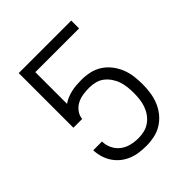

<svg xmlns="http://www.w3.org/2000/svg" viewBox="-203 -867 1006 1006"><g transform="rotate(-45 300.0 -363.5)"><path d="M302 8Q276 8 250 4.5Q224 1 199.5 -9Q175 -19 154.5 -35.5Q134 -52 119.5 -74Q105 -96 97.5 -121.5Q90 -147 89 -173H154Q154 -146 166 -121Q178 -96 199.5 -79.5Q221 -63 248 -56.5Q275 -50 302 -50Q325 -50 347 -55.5Q369 -61 387.5 -74.5Q406 -88 419 -106.5Q432 -125 439.5 -146.5Q447 -168 449.5 -190.5Q452 -213 452 -235Q452 -258 449.5 -280Q447 -302 440 -323Q433 -344 420 -363Q407 -382 389.5 -395.5Q372 -409 350 -414.5Q328 -420 306 -420Q282 -420 259 -416.5Q236 -413 215.5 -402.5Q195 -392 180.5 -372.5Q166 -353 164 -330H99V-735H488V-677H164V-442Q179 -453 196.5 -460Q214 -467 232 -471Q250 -475 268.5 -476.5Q287 -478 306 -478Q336 -478 366 -471.5Q396 -465 422 -448.5Q448 -432 467 -407.5Q486 -383 497.5 -355Q509 -327 513 -296.5Q517 -266 517 -235Q517 -204 512.5 -173.5Q508 -143 496.5 -114.5Q485 -86 465.5 -62Q446 -38 420 -21.5Q394 -5 363.5 1.5Q333 8 302 8Z"/></g></svg>

Font: Iosevka Light Extended
Style: Regular
Weight: 300
Width: 7
Monospace: yes
Designer: Belleve Invis
Foundry: Belleve Invis
Version: Version 32.5.0; ttfautohint (v1.8.4)